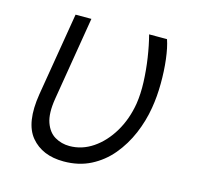

<svg xmlns="http://www.w3.org/2000/svg" viewBox="-86 -635 756 736"><g transform="rotate(15 291.5 -267.5)"><path d="M126.1 -545.5H188.9L133.9 -213.1Q124.3 -153.8 136.7 -118.6Q149.1 -83.5 175.4 -68.2Q201.7 -52.9 233.3 -52.9Q282.7 -52.9 325.8 -82Q369 -111.2 399.3 -161.9Q429.7 -212.7 440.3 -277Q446.4 -316.4 444.6 -363.5Q442.8 -410.5 435.7 -457.7Q428.6 -505 418 -545.5H489Q499.3 -515.6 504.8 -470.2Q510.3 -424.7 509.9 -373.9Q509.6 -323.2 501.8 -277Q492.9 -222.7 471.1 -171.3Q449.2 -120 415 -79Q380.7 -38 333.6 -14Q286.6 9.9 226.9 9.9Q142 9.9 97.1 -44Q52.2 -98 71 -214.5Z"/></g></svg>

Font: Inter Light  BETA
Style: Italic
Weight: 300
Italic angle: 9.39999°
Designer: Rasmus Andersson
Foundry: rsms
Version: Version 3.011;git-f93a4a705